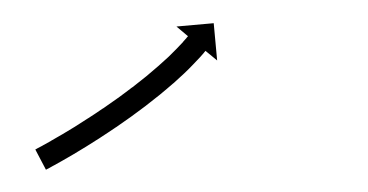

<svg xmlns="http://www.w3.org/2000/svg" viewBox="-20 -235 322 168"><path d="M12.6 -105.1C12 -104.8 11.4 -104.5 10.9 -104.2L20.2 -86.5C20.8 -86.8 21.4 -87.1 21.9 -87.4L22 -87.4L22 -87.4C23.6 -88.3 25.2 -89.2 26.8 -90.1L26.8 -90.1L26.9 -90.1C29.4 -91.5 31.9 -92.9 34.4 -94.3C34.4 -94.3 34.4 -94.3 34.4 -94.3C34.4 -94.3 34.4 -94.3 34.4 -94.3C37.7 -96.2 40.9 -98 44.1 -99.9C44.1 -99.9 44.1 -99.9 44.1 -99.9C44.1 -99.9 44.1 -99.9 44.1 -99.9C47.9 -102.2 51.7 -104.5 55.5 -106.8C55.5 -106.8 55.5 -106.8 55.5 -106.8C55.5 -106.8 55.5 -106.8 55.5 -106.8C59.7 -109.4 63.9 -112.1 68 -114.7C68 -114.7 68 -114.7 68 -114.7C68.1 -114.8 68.1 -114.8 68.1 -114.8C72.5 -117.6 76.9 -120.6 81.2 -123.5C81.2 -123.5 81.3 -123.5 81.3 -123.5C81.3 -123.5 81.3 -123.5 81.3 -123.5C85.8 -126.6 90.2 -129.7 94.7 -132.9C94.7 -132.9 94.7 -132.9 94.7 -132.9C94.7 -132.9 94.7 -132.9 94.7 -132.9C99.1 -136.1 103.5 -139.4 107.8 -142.6C107.8 -142.6 107.8 -142.6 107.8 -142.7C107.9 -142.7 107.9 -142.7 107.9 -142.7C112 -145.9 116.1 -149.1 120.2 -152.4C120.2 -152.4 120.2 -152.4 120.3 -152.5C120.3 -152.5 120.3 -152.5 120.3 -152.5C124.1 -155.6 127.8 -158.8 131.5 -162C131.5 -162 131.5 -162 131.5 -162C131.6 -162 131.6 -162 131.6 -162C134.8 -164.9 138.1 -167.9 141.2 -170.8C141.2 -170.8 141.3 -170.9 141.3 -170.9C141.3 -170.9 141.3 -170.9 141.3 -170.9C144 -173.5 146.6 -176 149.1 -178.7C149.1 -178.7 149.2 -178.7 149.2 -178.7C149.2 -178.7 149.2 -178.8 149.2 -178.8C151.2 -180.8 153.1 -182.8 155 -184.9C155 -184.9 155 -184.9 155 -185C155 -185 155.1 -185 155.1 -185C156.3 -186.3 157.4 -187.7 158.6 -189C158.6 -189 158.6 -189.1 158.6 -189.1C158.6 -189.1 158.6 -189.1 158.6 -189.1C159 -189.6 159.4 -190.1 159.8 -190.5L170 -182.1L167 -214.7L134.4 -211.8L144.5 -203.3C144.1 -202.9 143.7 -202.4 143.3 -202C143.3 -202 143.3 -202 143.4 -202C143.4 -202 143.4 -202 143.4 -202C142.3 -200.8 141.2 -199.5 140.1 -198.3C140.1 -198.3 140.1 -198.3 140.1 -198.3C140.2 -198.3 140.2 -198.3 140.2 -198.3C138.4 -196.4 136.6 -194.5 134.8 -192.6C134.8 -192.6 134.8 -192.6 134.8 -192.6C134.9 -192.6 134.9 -192.7 134.9 -192.7C132.4 -190.2 130 -187.8 127.5 -185.3C127.5 -185.3 127.5 -185.4 127.5 -185.4C127.5 -185.4 127.6 -185.4 127.6 -185.4C124.5 -182.6 121.4 -179.8 118.3 -177C118.3 -177 118.3 -177 118.3 -177C118.4 -177 118.4 -177.1 118.4 -177.1C114.8 -174 111.2 -170.9 107.6 -167.9C107.6 -167.9 107.6 -167.9 107.6 -167.9C107.6 -168 107.7 -168 107.7 -168C103.7 -164.8 99.7 -161.6 95.7 -158.5C95.7 -158.5 95.7 -158.5 95.7 -158.5C95.7 -158.6 95.7 -158.6 95.7 -158.6C91.5 -155.4 87.3 -152.2 83 -149.1C83 -149.1 83 -149.1 83 -149.2C83 -149.2 83.1 -149.2 83.1 -149.2C78.7 -146.1 74.4 -143 70 -140C70 -140 70 -140 70 -140.1C70 -140.1 70 -140.1 70 -140.1C65.8 -137.2 61.5 -134.3 57.1 -131.5C57.1 -131.5 57.2 -131.5 57.2 -131.5C57.2 -131.5 57.2 -131.6 57.2 -131.6C53.1 -128.9 49.1 -126.4 45 -123.8C45 -123.8 45 -123.8 45 -123.8C45 -123.8 45 -123.8 45 -123.8C41.3 -121.6 37.6 -119.3 33.9 -117.1C33.9 -117.1 33.9 -117.1 33.9 -117.1C34 -117.2 34 -117.2 34 -117.2C30.8 -115.3 27.7 -113.5 24.5 -111.7C24.5 -111.7 24.5 -111.7 24.5 -111.7C24.5 -111.7 24.6 -111.7 24.6 -111.7C22.1 -110.3 19.7 -109 17.2 -107.6L17.2 -107.6L17.3 -107.6C15.7 -106.8 14.1 -105.9 12.5 -105.1L12.5 -105.1Z"/></svg>

Font: FRB American Cursive Just Arrows Semibold
Style: Italic
Weight: 600
Italic angle: -25°
Version: Version 2.0;Modular Font Editor K font №1